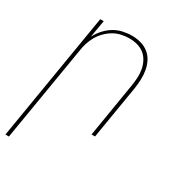

<svg xmlns="http://www.w3.org/2000/svg" viewBox="-198 -636 876 958"><g transform="rotate(30 240.0 -156.5)"><path d="M-20 215 102 -520H122L105 -421Q117 -445 136.5 -466.5Q156 -488 179 -502Q202 -516 228.5 -522Q255 -528 281 -528Q308 -528 333 -521Q358 -514 377.5 -498.5Q397 -483 408.5 -460.5Q420 -438 424.5 -412.5Q429 -387 428 -360.5Q427 -334 423 -307L372 0H352L403 -310Q407 -334 408.5 -358Q410 -382 406 -405Q402 -428 391.5 -448.5Q381 -469 364 -483Q347 -497 324 -503.5Q301 -510 277 -510Q255 -510 231.5 -505Q208 -500 187.5 -488Q167 -476 149.5 -458.5Q132 -441 120 -420Q108 -399 101 -376.5Q94 -354 91 -331L0 215Z"/></g></svg>

Font: Iosevka Term Curly Thin
Style: Italic
Weight: 100
Italic angle: -9°
Designer: Belleve Invis
Foundry: Belleve Invis
Version: Version 32.3.0